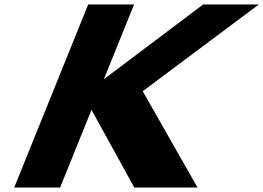

<svg xmlns="http://www.w3.org/2000/svg" viewBox="-20 -845 1186 865"><path d="M870 0 623 -434 1146.2 -825H895.4L447.9 -488L584.1 -825H377.3L44 0H250.8L392.2 -350L585.2 0Z"/></svg>

Font: Hussar
Style: BdWideOblFour
Weight: 700
Foundry: Cannot Into Space Fonts
Version: Version 2.00